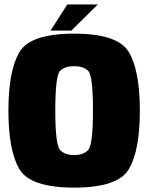

<svg xmlns="http://www.w3.org/2000/svg" viewBox="-20 -831 662 856"><path d="M310.5 5.5Q114.5 5.5 66 -77.8Q17.5 -161 17.5 -337.8Q17.5 -514.5 66 -597.8Q114.5 -681 310.5 -681Q506.5 -681 555 -597.8Q603.5 -514.5 603.5 -337.8Q603.5 -161 555 -77.8Q506.5 5.5 310.5 5.5ZM310.5 -139.5Q350.5 -139.5 372.5 -161.5Q394.5 -183.5 394.5 -337.5Q394.5 -495.5 372.5 -515.8Q350.5 -536 310.5 -536Q270.5 -536 248.5 -515.8Q226.5 -495.5 226.5 -337.5Q226.5 -183.5 248.5 -161.5Q270.5 -139.5 310.5 -139.5ZM205.5 -694.5 280 -811H416L298 -694.5Z"/></svg>

Font: Anybody Black
Style: Regular
Weight: 900
Designer: Tyler Finck
Foundry: Etcetera Type Company
Version: Version 1.010; ttfautohint (v1.8.3) -l 8 -r 50 -G 200 -x 14 